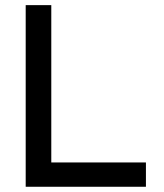

<svg xmlns="http://www.w3.org/2000/svg" viewBox="-20 -713 626 733"><path d="M78.1 0V-693.4H175.8V0ZM78.1 0V-92.8H537.1V0Z"/></svg>

Font: Cascadia Mono PL
Style: Regular
Weight: 400
Monospace: yes
Designer: Aaron Bell
Foundry: Saja Typeworks
Version: Version 2102.003